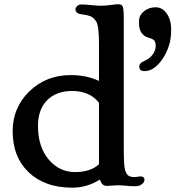

<svg xmlns="http://www.w3.org/2000/svg" viewBox="-20 -867 861 896"><path d="M39.1 0ZM446.3 -28.8Q385.3 8.8 317.9 8.8Q250.5 8.8 199.5 -10.3Q148.4 -29.3 112.8 -64Q39.1 -134.8 39.1 -254.9Q39.1 -364.3 116.2 -439.9Q194.8 -516.6 309.6 -516.6Q384.3 -516.6 441.9 -489.3V-661.6Q441.9 -744.6 429.9 -764.9Q418 -785.2 401.9 -791.3Q385.7 -797.4 367.2 -799.3Q332 -802.2 332 -823.7Q332 -830.6 339.6 -838.4Q347.2 -846.2 360.4 -846.2Q373.5 -846.2 383.8 -845.2Q394 -844.2 404.3 -843.3Q435.1 -840.3 449.5 -840.3Q463.9 -840.3 475.1 -841.3L505.4 -844.7Q510.7 -845.2 515.9 -846.2Q521 -847.2 529.1 -847.2Q537.1 -847.2 543 -845.5Q548.8 -843.8 552.2 -837.4Q557.6 -826.7 557.6 -783.7V-175.3Q557.6 -90.3 564.2 -71.3Q570.8 -52.2 580.8 -46.4Q590.8 -40.5 608.4 -40.5L636.2 -43.9Q644 -43.9 649.2 -39.6Q654.3 -35.2 654.3 -30Q654.3 -24.9 652.1 -19.3Q649.9 -13.7 644.5 -9.3Q630.9 2 614.5 2Q598.1 2 587.9 1.5L566.4 -0.5Q555.2 -1 545.7 -1.7Q536.1 -2.4 530.8 -2.4L477.1 0.5Q455.6 0.5 446.3 -28.8ZM441.9 -100.6V-387.2Q399.4 -442.4 316.9 -442.4Q241.2 -442.4 198.7 -397.9Q157.2 -355 157.2 -279.3Q157.2 -180.7 208.5 -121.1Q257.8 -64 330.3 -64Q402.8 -64 441.9 -100.6ZM629.9 -556.6Q629.9 -571.8 649.7 -580.6Q669.4 -589.4 679.4 -598.4Q689.5 -607.4 695.8 -617.2Q706.5 -635.3 706.5 -652.1Q706.5 -668.9 700.9 -676.8Q695.3 -684.6 677.2 -689.7Q659.2 -694.8 649.7 -703.4Q640.1 -711.9 635.3 -722.7Q628.4 -739.3 628.4 -761.5Q628.4 -783.7 635 -794.9Q641.6 -806.2 651.9 -814.5Q674.8 -833 706.5 -833Q738.3 -833 758.5 -803.2Q778.8 -773.4 778.8 -729.7Q778.8 -686 768.3 -653.8Q757.8 -621.6 740.7 -595.2Q723.6 -568.8 701.7 -552Q679.7 -535.2 654.8 -535.2Q629.9 -535.2 629.9 -556.6Z"/></svg>

Font: Stoke
Style: Regular
Weight: 400
Designer: Nicole Fally
Foundry: Nicole Fally
Version: Version 1.002